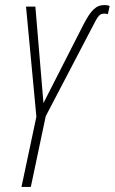

<svg xmlns="http://www.w3.org/2000/svg" viewBox="-20 -740 454 760"><path d="M65 0H102L161 -280L346 -634C368 -678 375 -686 392 -686C397 -686 401 -686 407 -684L414 -716C408 -719 402 -720 394 -720C361 -720 341 -702 310 -642L152 -332L120 -714H83L124 -278Z"/></svg>

Font: Noto Sans ExtraCondensed ExtraLight
Style: Italic
Weight: 200
Width: 2
Italic angle: -12°
Designer: Monotype Design Team
Foundry: Monotype Imaging Inc.
Version: Version 2.013